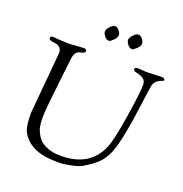

<svg xmlns="http://www.w3.org/2000/svg" viewBox="-159 -1043 1144 1201"><g transform="rotate(20 413.5 -442.5)"><path d="M398 -804Q380 -804 367 -821Q354 -838 354 -851.5Q354 -865 371.5 -884.5Q389 -904 403.5 -904Q418 -904 431 -888Q444 -872 444 -857Q444 -842 425 -823Q406 -804 398 -804ZM552 -804Q534 -804 521 -821Q508 -838 508 -851.5Q508 -865 526 -884.5Q544 -904 558.5 -904Q573 -904 586 -888Q599 -872 599 -857Q599 -842 579.5 -823Q560 -804 552 -804ZM94 -215 131 -626Q131 -650 117.5 -662Q104 -674 88 -675Q44 -678 44 -694Q44 -708 61 -708L96 -705Q131 -702 175 -702L265 -708Q285 -708 285 -694Q285 -679 252 -674Q239 -672 227 -658Q215 -644 211.5 -605.5Q208 -567 196 -470Q172 -265 172 -215.5Q172 -166 179 -141.5Q186 -117 204.5 -88.5Q223 -60 263 -42.5Q303 -25 361 -25Q555 -25 620 -184Q642 -240 667.5 -403Q693 -566 693 -617Q693 -648 671.5 -660Q650 -672 628 -676Q606 -680 606 -692.5Q606 -705 630 -705Q630 -705 685 -701L789 -705Q796 -705 801.5 -701Q807 -697 807 -691Q807 -685 795 -682Q754 -669 743 -631Q741 -624 728 -528Q692 -248 657 -164Q635 -111 604 -80.5Q573 -50 515 -15Q491 -1 442.5 9Q394 19 364 19Q277 19 226 2Q175 -15 143 -47.5Q111 -80 102.5 -115Q94 -150 94 -215Z"/></g></svg>

Font: Sorts Mill Goudy
Style: Italic
Weight: 400
Italic angle: -7.40001°
Version: Version 003.101